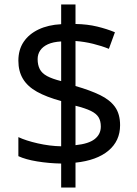

<svg xmlns="http://www.w3.org/2000/svg" viewBox="-20 -779 612 857"><path d="M253 -49Q198 -50 146 -58.5Q94 -67 62 -82V-167Q96 -151 149 -139Q202 -127 253 -126V-328Q187 -346 145 -369.5Q103 -393 82.5 -427Q62 -461 62 -508Q62 -557 85.5 -592Q109 -627 152 -647.5Q195 -668 253 -671V-759H317V-672Q370 -671 413.5 -660.5Q457 -650 493 -635L466 -561Q434 -574 395.5 -583.5Q357 -593 317 -596V-395Q383 -376 427 -354.5Q471 -333 493.5 -301.5Q516 -270 516 -220Q516 -150 464 -106.5Q412 -63 317 -53V58H253ZM317 -131Q376 -137 403 -158.5Q430 -180 430 -214Q430 -239 420 -255.5Q410 -272 385.5 -284Q361 -296 317 -307ZM253 -594Q217 -592 194 -581.5Q171 -571 159.5 -554Q148 -537 148 -515Q148 -489 157.5 -470.5Q167 -452 190 -439.5Q213 -427 253 -417Z"/></svg>

Font: gurmukhi15
Style: Book
Weight: 400
Designer: Jelle Bosma - Monotype Design Team
Foundry: Monotype Imaging Inc.
Version: Version 2.003